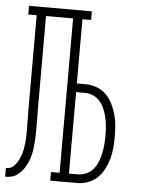

<svg xmlns="http://www.w3.org/2000/svg" viewBox="-53 -777 605 819"><g transform="rotate(5 250.0 -367.5)"><path d="M0 0V-37Q10 -37 19.5 -40.5Q29 -44 35.5 -51.5Q42 -59 47.5 -67.5Q53 -76 57 -85Q61 -94 64 -103.5Q67 -113 69 -123Q71 -133 72 -143Q73 -153 74 -163Q75 -173 75 -183Q75 -193 75 -203Q75 -231 74.5 -259Q74 -287 74 -315V-698H38V-735H307V-698H270V-423H308Q332 -423 355 -414.5Q378 -406 395 -389.5Q412 -373 423 -351Q434 -329 440.5 -306Q447 -283 449 -259Q451 -235 451 -211Q451 -187 449 -163Q447 -139 440.5 -116Q434 -93 423 -71.5Q412 -50 395 -33.5Q378 -17 355 -8.5Q332 0 308 0H193V-37H230V-698H114V-315Q114 -290 114.5 -264.5Q115 -239 115 -214Q115 -200 114.5 -186.5Q114 -173 113 -159.5Q112 -146 110.5 -132.5Q109 -119 106 -106Q103 -93 98 -80Q93 -67 86.5 -55Q80 -43 71 -32.5Q62 -22 51 -14Q40 -6 27 -3Q14 0 0 0ZM308 -37Q327 -37 344.5 -45Q362 -53 374 -67.5Q386 -82 393 -100Q400 -118 404 -136.5Q408 -155 409.5 -173.5Q411 -192 411 -211Q411 -230 409.5 -249Q408 -268 404 -286.5Q400 -305 393 -322.5Q386 -340 374 -355Q362 -370 344.5 -378Q327 -386 308 -386H270V-37Z"/></g></svg>

Font: Iosevka Curly Slab Extralight
Style: Regular
Weight: 200
Monospace: yes
Designer: Belleve Invis
Foundry: Belleve Invis
Version: Version 22.1.2; ttfautohint (v1.8.4)